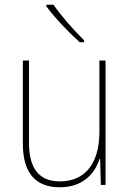

<svg xmlns="http://www.w3.org/2000/svg" viewBox="-20 -785 553 815"><path d="M207 -765H177V-758C211 -711 271 -648 318 -606H337V-614C294 -656 239 -718 207 -765ZM428 -528H402V-227C402 -82 334 -15 234 -15C150 -15 103 -65 103 -179V-528H77V-174C77 -53 130 10 233 10C335 10 383 -51 403 -111H405L408 0H428Z"/></svg>

Font: Noto Sans Gujarati SemiCondensed Thin
Style: Regular
Weight: 100
Width: 4
Designer: Jelle Bosma - Monotype Design Team, Universal Thirst
Foundry: Monotype Imaging Inc.
Version: Version 2.106